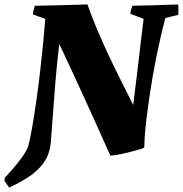

<svg xmlns="http://www.w3.org/2000/svg" viewBox="-54 -680 824 865"><path d="M-13 165 -34 134 -32 120Q-17 105 4.5 80Q26 55 45.5 28Q65 1 73 -21Q81 -50 90.5 -104Q100 -158 109.5 -224.5Q119 -291 127 -360.5Q135 -430 141 -491.5Q147 -553 150 -595L94 -615Q95 -625 97.5 -635Q100 -645 103 -654Q163 -655 222 -656.5Q281 -658 340 -660Q358 -608 383.5 -547.5Q409 -487 438 -425.5Q467 -364 495.5 -308Q524 -252 546 -207Q555 -276 563.5 -347.5Q572 -419 579.5 -483.5Q587 -548 593 -595L533 -618Q535 -636 542 -654Q594 -655 646 -656.5Q698 -658 749 -660Q751 -637 749 -613L691 -599Q669 -516 650.5 -424Q632 -332 618.5 -240Q605 -148 598 -65L596 -15Q592 -12 571.5 -6Q551 0 525 6.5Q499 13 475.5 17Q452 21 443 21Q387 -105 329.5 -231Q272 -357 213 -482Q202 -391 195 -303.5Q188 -216 183 -146.5Q178 -77 175 -40Q170 17 141 55.5Q112 94 70.5 120Q29 146 -13 165Z"/></svg>

Font: Albura ExtraBold
Style: Italic
Weight: 758
Italic angle: -7°
Designer: Mercedes Jáuregui
Foundry: Omnibus-Type Team
Version: Version 1.000; ttfautohint (v1.8.3)